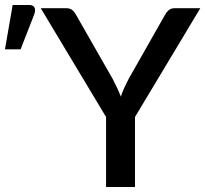

<svg xmlns="http://www.w3.org/2000/svg" viewBox="-167 -753 826 773"><path d="M376.5 -282V0H260V-282L-3 -720H99.5Q115 -720 124 -712.5Q133 -705 139 -693.5L286.5 -435.5Q296.5 -416 304.8 -398.5Q313 -381 319.5 -364Q325 -381.5 333 -398.8Q341 -416 351 -435.5L497.5 -693.5Q502.5 -703.5 512 -711.8Q521.5 -720 536.5 -720H639.5ZM-147 -554.5 -116 -733H-49.5Q-34 -733 -28.5 -723.2Q-23 -713.5 -28.5 -697L-84 -554.5Z"/></svg>

Font: Lato 2
Style: Regular
Weight: 600
Designer: Lukasz Dziedzic with Adam Twardoch and Botio Nikoltchev
Foundry: tyPoland Lukasz Dziedzic
Version: Version 2.015; 2015-08-06; http://www.latofonts.com/